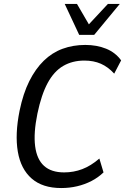

<svg xmlns="http://www.w3.org/2000/svg" viewBox="-20 -941 632 970"><path d="M289 9Q195 9 140 -39Q85 -87 70 -175Q55 -263 79 -382Q97 -469 128 -531Q159 -593 201 -634Q243 -675 296 -694.5Q349 -714 411 -714Q469 -714 516 -695Q563 -676 592 -636L557 -569Q526 -603 489.5 -619Q453 -635 406 -635Q346 -635 299.5 -608Q253 -581 221 -522Q189 -463 169 -367Q149 -269 157.5 -202.5Q166 -136 202.5 -103Q239 -70 304 -70Q352 -70 395.5 -86.5Q439 -103 482 -140L503 -70Q476 -44 442 -26.5Q408 -9 369.5 0Q331 9 289 9ZM380 -765 307 -921H369L429 -818L525 -921H585L456 -765Z"/></svg>

Font: Nunito Sans 10pt Condensed Medium
Style: Italic
Weight: 500
Width: 3
Italic angle: -9°
Designer: Vernon Adams
Foundry: Vernon Adams
Version: Version 3.101;gftools[0.9.27]